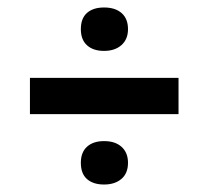

<svg xmlns="http://www.w3.org/2000/svg" viewBox="-20 -564 557 513"><path d="M258 -428Q229 -428 212.5 -443Q196 -458 196 -486Q196 -515 212.5 -529.5Q229 -544 258 -544Q288 -544 305 -529Q322 -514 322 -486Q322 -459 304.5 -443.5Q287 -428 258 -428ZM60 -259V-356H457V-259ZM258 -71Q229 -71 212.5 -85.5Q196 -100 196 -129Q196 -157 212.5 -172Q229 -187 258 -187Q288 -187 305 -171.5Q322 -156 322 -129Q322 -101 304.5 -86Q287 -71 258 -71Z"/></svg>

Font: Bricolage Grotesque 12pt Medium
Style: Regular
Weight: 500
Designer: Mathieu Triay
Foundry: Atelier Triay
Version: Version 1.001; ttfautohint (v1.8.4.7-5d5b);gftools[0.9.33.de